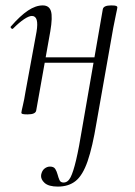

<svg xmlns="http://www.w3.org/2000/svg" viewBox="-20 -415 498 710"><path d="M194 275Q160 275 145 261.5Q130 248 132 232Q135 216 144.5 208.5Q154 201 165 201Q179 201 184.5 210Q190 219 193 230.5Q196 242 200 251Q204 260 215 260Q231 260 241 240.5Q251 221 261.5 176.5Q272 132 284 58L360 -380Q362 -395 391 -395Q406 -395 410 -393Q414 -391 414 -388Q414 -385 409 -362.5Q404 -340 399 -313L337 38Q322 129 304 181Q286 233 260 254Q234 275 194 275ZM82 8Q68 8 63.5 6.5Q59 5 59 2Q59 -2 64.5 -25Q70 -48 74 -74L115 -297Q125 -356 98 -356Q87 -356 69 -344Q51 -332 29 -310Q26 -306 21.5 -310.5Q17 -315 21 -318Q55 -357 83.5 -376Q112 -395 138 -395Q162 -395 168.5 -373.5Q175 -352 166 -299L114 -7Q112 8 82 8ZM119 -183 123 -203H355L352 -183Z"/></svg>

Font: Cormorant
Style: Italic
Weight: 400
Italic angle: -10°
Designer: Christian Thalmann (Catharsis Fonts)
Foundry: Catharsis Fonts
Version: Version 4.000